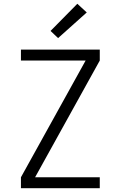

<svg xmlns="http://www.w3.org/2000/svg" viewBox="-20 -998 640 1018"><path d="M91 0V-58L434 -677H91V-735H509V-677L166 -58H509V0ZM288 -796 248 -834 390 -978 440 -932Z"/></svg>

Font: Iosevka Aile Custom Light
Style: Regular
Weight: 300
Designer: Belleve Invis
Foundry: Belleve Invis
Version: Version 17.0.2; ttfautohint (v1.8.3)